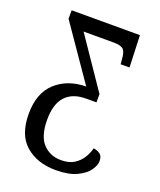

<svg xmlns="http://www.w3.org/2000/svg" viewBox="-135 -799 743 893"><g transform="rotate(20 236.5 -352.0)"><path d="M248 10Q157 10 99 -39.5Q41 -89 41 -194Q41 -297 99.5 -350Q158 -403 249 -404L64 -672V-714H402L408 -556H364L362 -578Q360 -617 346.5 -628.5Q333 -640 301 -640H150L319 -392V-351H268Q201 -351 166 -313Q131 -275 131 -198Q131 -116 166 -79Q201 -42 255 -42Q295 -42 320 -58Q345 -74 359.5 -97.5Q374 -121 380 -146Q400 -143 413 -133Q426 -123 426 -99Q426 -78 408 -52.5Q390 -27 350.5 -8.5Q311 10 248 10Z"/></g></svg>

Font: Noto Serif ExtraCondensed
Style: Regular
Weight: 400
Width: 2
Designer: Monotype Design Team
Foundry: Monotype Imaging Inc.
Version: Version 2.015